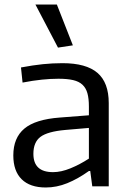

<svg xmlns="http://www.w3.org/2000/svg" viewBox="-20 -826 573 851"><path d="M183 5Q113 5 76 -31.5Q39 -68 39 -137Q39 -215 88 -256Q137 -297 245 -305L374 -315V-354Q374 -389 367.5 -412.5Q361 -436 345.5 -450.5Q330 -465 304 -471Q278 -477 239 -477Q205 -477 165.5 -473Q126 -469 80 -460L73 -527Q126 -537 169.5 -541.5Q213 -546 257 -546Q362 -546 412 -503Q462 -460 462 -369V0H389L380 -68H374Q325 -33 278 -14Q231 5 183 5ZM215 -63Q251 -63 292.5 -80Q334 -97 374 -123V-259L269 -250Q191 -243 159.5 -219.5Q128 -196 128 -144Q128 -63 215 -63ZM237 -615 137 -806H232L303 -625Z"/></svg>

Font: Encode Sans
Style: Regular
Weight: 400
Designer: Pablo Impallari, Andres Torresi
Foundry: Pablo Impallari, Andres Torresi
Version: Version 1.000; ttfautohint (v1.00) -l 8 -r 50 -G 200 -x 14 -